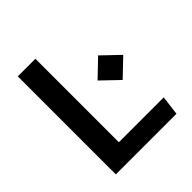

<svg xmlns="http://www.w3.org/2000/svg" viewBox="-196 -871 1011 1011"><g transform="rotate(-45 310.0 -365.0)"><path d="M92 0H543.5L557 -108.5H223V-730H92ZM469 -326 564.5 -417.5 469 -509 373.5 -417.5Z"/></g></svg>

Font: Monaspace Krypton SemiBold
Style: Regular
Weight: 600
Designer: Riley Cran & the Lettermatic Team
Foundry: Lettermatic
Version: Version 1.200 (Monaspace Krypton)